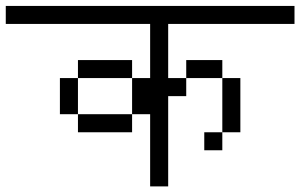

<svg xmlns="http://www.w3.org/2000/svg" viewBox="-20 -708 1040 665"><path d="M1000 -625V-687.5H0V-625H500V-437.5H437.5Q437.5 -437.5 437.5 -312.5H250V-250H437.5V-312.5H500Q500 -312.5 500 -62.5H562.5V-375H625V-437.5H562.5V-625ZM750 -250H687.5V-187.5H750ZM750 -250H812.5V-437.5H750ZM250 -312.5Q250 -312.5 250 -437.5H187.5Q187.5 -437.5 187.5 -312.5ZM250 -437.5H437.5V-500H250ZM625 -437.5H750V-500H625Z"/></svg>

Font: BFUnifontExMono
Style: Regular
Weight: 500
Version: Version 15.0.06